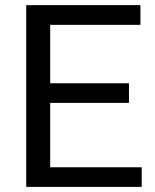

<svg xmlns="http://www.w3.org/2000/svg" viewBox="-20 -731 608 751"><path d="M484.4 -328.6H176.3V-76.7H534.2V0H82.5V-710.9H529.3V-633.8H176.3V-405.3H484.4Z"/></svg>

Font: APIMedia Roboto
Style: Regular
Weight: 400
Designer: Google
Version: Version 2.137; 2017